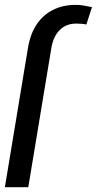

<svg xmlns="http://www.w3.org/2000/svg" viewBox="-75 -781 403 801"><path d="M43 0H-54.7L42 -583Q51.8 -640.6 78.6 -680.2Q105.5 -719.7 147 -740.2Q188.5 -760.7 241.2 -760.7Q258.3 -760.7 275.1 -757.8Q292 -754.9 308.6 -751L285.2 -678.7Q277.3 -680.7 266.8 -681.6Q256.3 -682.6 243.2 -682.6Q201.2 -682.6 174.6 -656.2Q147.9 -629.9 139.6 -583Z"/></svg>

Font: Inter Tight
Style: Italic
Weight: 400
Italic angle: -9.39999°
Designer: Rasmus Andersson
Foundry: rsms
Version: Version 3.002